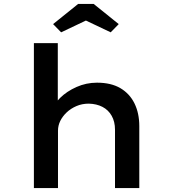

<svg xmlns="http://www.w3.org/2000/svg" viewBox="-20 -960 880 980"><path d="M153 0V-740H275V-397L242 -388Q252 -426 286.5 -460Q321 -494 370.5 -516Q420 -538 475 -538Q547 -538 594.5 -510Q642 -482 666.5 -432Q691 -382 691 -316V0H567V-298Q567 -339 550 -369Q533 -399 503 -414.5Q473 -430 433 -431Q399 -431 370 -418.5Q341 -406 320 -386Q299 -366 287.5 -342.5Q276 -319 276 -293V0H215Q190 0 174.5 0Q159 0 153 0ZM292 -795 251 -837 379 -940H458L586 -837L545 -795L404 -862H433Z"/></svg>

Font: Lexend Giga Medium
Style: Regular
Weight: 500
Designer: Bonnie Shaver-Troup, Thomas Jockin
Foundry: Lexend
Version: Version 1.007